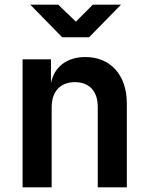

<svg xmlns="http://www.w3.org/2000/svg" viewBox="-20 -805 640 825"><path d="M247 -645H363L500 -785H379L306 -712L230 -785H110ZM77 0H202V-344C202 -413 240 -452 302 -452C363 -452 400 -414 400 -346V0H525V-361C525 -482 455 -560 347 -560C267 -560 212 -517 199 -447V-550H77Z"/></svg>

Font: JetBrains Mono
Style: Bold
Weight: 558
Monospace: yes
Designer: Philipp Nurullin, Konstantin Bulenkov
Foundry: JetBrains
Version: Version 2.305